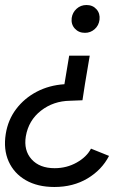

<svg xmlns="http://www.w3.org/2000/svg" viewBox="-49 -533 532 766"><path d="M309 -311 290 -198 280 -133 230 -131Q164 -130 114.5 -91.5Q65 -53 54 11Q45 67 77 102.5Q109 138 169 138Q217 138 257 115.5Q297 93 314 60L386 89Q357 145 300 179Q243 213 168 213Q101 213 54 186Q7 159 -14.5 111Q-36 63 -26 1Q-17 -55 15.5 -98Q48 -141 97.5 -167Q147 -193 208 -197L227 -311ZM296 -513Q321 -513 336 -496Q351 -479 348 -454Q345 -431 328.5 -416.5Q312 -402 290 -402Q265 -402 249.5 -419Q234 -436 237 -461Q240 -483 256.5 -498Q273 -513 296 -513Z"/></svg>

Font: Figtree
Style: Italic
Weight: 400
Italic angle: -9.5°
Foundry: Erik Kennedy
Version: Version 2.001; ttfautohint (v1.8.4.7-5d5b);gftools[0.9.27]